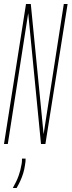

<svg xmlns="http://www.w3.org/2000/svg" viewBox="-21 -720 358 960"><path d="M-1 0 109 -700H133L197 -49L298 -700H317L206 0H184L120 -654L18 0ZM89 73H107Q107 80 106.5 88Q106 96 104 105Q101 127 95 146.5Q89 166 81 183.5Q73 201 62 220H43Q62 187 72 159Q82 131 86 105Q88 97 88.5 88.5Q89 80 89 73Z"/></svg>

Font: Georama ExtraCondensed Thin
Style: Italic
Weight: 100
Width: 2
Italic angle: -9°
Designer: Jean-Baptiste Levee
Foundry: Production Type
Version: Version 1.001